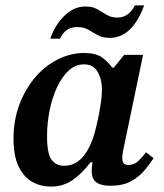

<svg xmlns="http://www.w3.org/2000/svg" viewBox="-20 -676 606 710"><path d="M168 14Q131 14 100 -3Q69 -20 49.5 -59Q30 -98 30 -163Q30 -232 52 -290Q74 -348 110.5 -390.5Q147 -433 194 -456.5Q241 -480 291 -480Q335 -480 357.5 -463.5Q380 -447 395 -426H401L439 -473H509L437 -127Q437 -127 434.5 -114.5Q432 -102 432 -91Q432 -81 436.5 -73.5Q441 -66 455 -66Q477 -66 493 -82Q509 -98 520 -113L548 -91Q533 -68 513 -44.5Q493 -21 463 -5Q433 11 388 11Q354 11 336.5 -1.5Q319 -14 319 -45Q319 -52 320 -60Q321 -68 322 -76H315Q282 -33 247.5 -9.5Q213 14 168 14ZM217 -63Q258 -63 286 -95.5Q314 -128 330 -185Q336 -206 342 -234.5Q348 -263 352.5 -292Q357 -321 357 -345Q357 -383 341 -410.5Q325 -438 291 -438Q259 -438 234 -415Q209 -392 191 -353.5Q173 -315 163.5 -268Q154 -221 154 -172Q154 -108 170.5 -85.5Q187 -63 217 -63ZM202 -533H166Q183 -583 218 -617.5Q253 -652 296 -652Q322 -652 339.5 -642Q357 -632 374 -621.5Q391 -611 415 -611Q432 -611 448.5 -620.5Q465 -630 479 -656H513Q469 -536 386 -536Q359 -536 341.5 -546Q324 -556 307 -566Q290 -576 265 -576Q246 -576 230 -567Q214 -558 202 -533Z"/></svg>

Font: STIX Two Text SemiBold
Style: Italic
Weight: 600
Italic angle: -12°
Designer: Ross Mills, John Hudson & Paul Hanslow, Tiro Typeworks Ltd; with prior portions MicroPress Inc. and Coen Hoffman, Elsevi
Foundry: Tiro Typeworks Ltd
Version: Version 2.13 b171